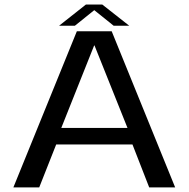

<svg xmlns="http://www.w3.org/2000/svg" viewBox="-20 -812 817 832"><path d="M38 0H150L223.5 -186H554L626.5 0H739L464 -676.5H313ZM245.5 -257.5 388 -615H389.5L532.5 -257.5ZM236 -700.5H304.5L388.5 -768L472.5 -700.5H540L423 -792.5H352.5Z"/></svg>

Font: Anybody SemiExpanded
Style: Regular
Weight: 400
Width: 6
Designer: Tyler Finck
Foundry: Etcetera Type Company
Version: Version 1.113;gftools[0.9.25]